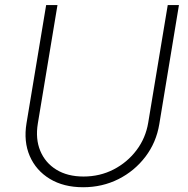

<svg xmlns="http://www.w3.org/2000/svg" viewBox="-20 -748 761 778"><path d="M316.9 10.7Q237.8 10.7 181.9 -23.2Q126 -57.1 100.6 -115.7Q75.2 -174.3 87.4 -248.5L167 -727.5H212.9L133.3 -247.6Q123 -185.1 143.3 -136.5Q163.6 -87.9 208.7 -60.3Q253.9 -32.7 318.4 -32.7Q384.8 -32.7 440.2 -61.3Q495.6 -89.8 533 -139.2Q570.3 -188.5 580.6 -251L659.7 -727.5H705.1L625.5 -245.1Q613.3 -170.9 569.3 -113Q525.4 -55.2 460 -22.2Q394.5 10.7 316.9 10.7Z"/></svg>

Font: Inter 16pt ExtraLight
Style: Italic
Weight: 250
Italic angle: -9.3988°
Version: Version 4.001;git-66647c0bb